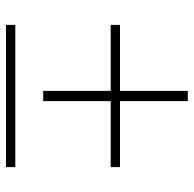

<svg xmlns="http://www.w3.org/2000/svg" viewBox="-23 -623 646 640"><g transform="rotate(90 300.0 -303.0)"><path d="M283 -124V-349H63V-380H283V-606H317V-380H537V-349H317V-124ZM63 0V-31H537V0Z"/></g></svg>

Font: IBM Plex Sans Thai ExtraLight
Style: Regular
Weight: 200
Designer: Mike Abbink, Paul van der Laan, Pieter van Rosmalen, Ben Mitchell, Mark Frömberg
Foundry: Bold Monday
Version: Version 1.1